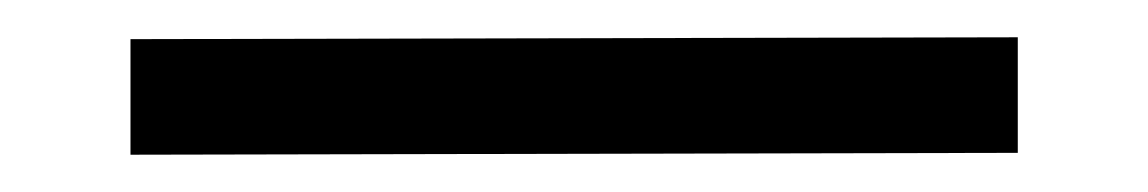

<svg xmlns="http://www.w3.org/2000/svg" viewBox="-20 43 616 103"><path d="M526 125 50 126V64L526 63Z"/></svg>

Font: Turret Road
Style: Bold
Weight: 700
Designer: Noponies
Foundry: Noponies
Version: Version 1.001; ttfautohint (v1.8)